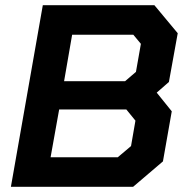

<svg xmlns="http://www.w3.org/2000/svg" viewBox="-20 -720 710 740"><path d="M145 -700H575L665 -592L631 -404L584 -363L642 -291L608 -98L493 0H22ZM462 -407 504 -443 523 -551 494 -586H258L227 -407ZM434 -114 485 -157 502 -255 467 -298H208L175 -114Z"/></svg>

Font: Chakra Petch
Style: Bold Italic
Weight: 700
Italic angle: -10°
Designer: Katatrad Aksorn Co.,Ltd.
Foundry: Cadson Demak Co.,Ltd.
Version: Version 1.000; ttfautohint (v1.6)